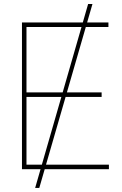

<svg xmlns="http://www.w3.org/2000/svg" viewBox="-20 -839 604 952"><path d="M154.3 92.8 417 -819.3H438.5L174.8 92.8ZM88.9 0V-727.5H517.6V-705.1H111.3V-380.9H483.9V-358.4H111.3V-22.5H520V0Z"/></svg>

Font: Inter 28pt Thin
Style: Regular
Weight: 250
Designer: Rasmus Andersson
Foundry: rsms
Version: Version 4.001;git-66647c0bb